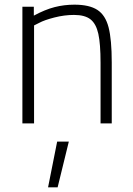

<svg xmlns="http://www.w3.org/2000/svg" viewBox="-20 -529 570 823"><path d="M76 0ZM76 -500H125V-462Q173 -488 214 -498.5Q255 -509 299 -509Q363 -509 397.5 -486.5Q432 -464 445.5 -411.5Q459 -359 459 -261V0H411V-260Q411 -341 401.5 -384Q392 -427 368 -446Q344 -465 297 -465Q256 -465 213 -454Q170 -443 148 -431L126 -420V0H76ZM225 78H275L227 274H186Z"/></svg>

Font: Cairo Light
Style: Regular
Weight: 300
Designer: Mohamed Gaber, the designers of Titillium
Foundry: Kief Type Foundry
Version: Version 2.009; ttfautohint (v1.5.33-1714) -l 8 -r 50 -G 200 